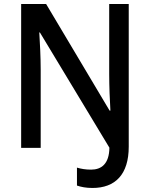

<svg xmlns="http://www.w3.org/2000/svg" viewBox="-20 -734 744 953"><path d="M439 199C552 199 619 132 619 -6V-714H522V-367C522 -307 525 -234 528 -185H524L209 -714H85V0H182V-388C182 -449 178 -527 175 -573H178L523 -1C522 80 483 108 432 108C405 108 382 104 362 98V187C382 194 407 199 439 199Z"/></svg>

Font: Noto Sans Devanagari SemiCondensed Medium
Style: Regular
Weight: 500
Width: 4
Designer: Jelle Bosma - Monotype Design Team
Foundry: Monotype Imaging Inc.
Version: Version 2.004